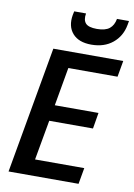

<svg xmlns="http://www.w3.org/2000/svg" viewBox="-99 -976 727 1038"><g transform="rotate(10 265.0 -457.0)"><path d="M529.8 -695.8 514.2 -606.9H244.1L207 -396H446.8L432.1 -308.1H191.9L152.8 -88.9H422.9L407.2 0H22.9L146 -695.8ZM519 -892.1Q507.3 -828.6 460.9 -790.8Q414.6 -752.9 344.2 -752.9Q274.4 -752.9 240.7 -791.5Q207 -830.1 217.8 -893.1L222.2 -914.1H287.1Q280.8 -878.4 296.6 -860.1Q312.5 -841.8 358.9 -841.8Q405.3 -841.8 428 -860.1Q450.7 -878.4 457 -914.1H522.9Z"/></g></svg>

Font: Poppins Medium
Style: Italic
Weight: 500
Italic angle: -10°
Designer: Ninad Kale (Devanagari), Jonny Pinhorn (Latin)
Foundry: Indian Type Foundry
Version: Version 3.200;PS 1.000;hotconv 16.6.54;makeotf.lib2.5.65590